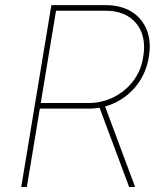

<svg xmlns="http://www.w3.org/2000/svg" viewBox="-20 -748 651 768"><path d="M64.9 0 185.5 -727.5H401.9Q462.9 -727.5 505.4 -701.7Q547.9 -675.8 566.9 -628.9Q585.9 -582 575.2 -519.5Q564.9 -458 530.5 -411.6Q496.1 -365.2 445.1 -339.4Q394 -313.5 333 -313.5H128.4L132.3 -335.9H333Q387.2 -335.9 433.8 -358.9Q480.5 -381.8 512.2 -423.1Q543.9 -464.4 552.7 -519.5Q566.9 -603.5 525.1 -654.3Q483.4 -705.1 401.9 -705.1H204.1L87.4 0ZM496.6 0 373 -331.1H397L520.5 0Z"/></svg>

Font: Inter 16pt Thin
Style: Italic
Weight: 250
Italic angle: -9.3988°
Version: Version 4.001;git-66647c0bb